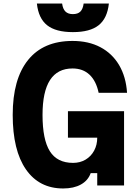

<svg xmlns="http://www.w3.org/2000/svg" viewBox="-20 -1051 790 1088"><path d="M338 17Q202 17 127 -91Q52 -199 52 -400Q52 -603 139 -711Q226 -819 391 -819Q482 -819 549 -783.5Q616 -748 655 -682Q694 -616 700 -525H539Q525 -592 487.5 -627.5Q450 -663 391 -663Q306 -663 263.5 -597.5Q221 -532 221 -400Q221 -260 262.5 -194Q304 -128 394 -128Q434 -128 465 -146.5Q496 -165 513.5 -197.5Q531 -230 531 -271H365V-421H683V0H531V-70H494Q479 -28 438.5 -5.5Q398 17 338 17ZM332 -1031Q336 -1000 351 -985.5Q366 -971 393 -971Q421 -971 435.5 -985.5Q450 -1000 454 -1031H597Q588 -947 539 -908Q490 -869 393 -869Q296 -869 247 -908Q198 -947 189 -1031Z"/></svg>

Font: Martian Mono SemiExpanded
Style: Bold
Weight: 700
Width: 6
Designer: Roman Shamin
Foundry: Evil Martians
Version: Version 1.000